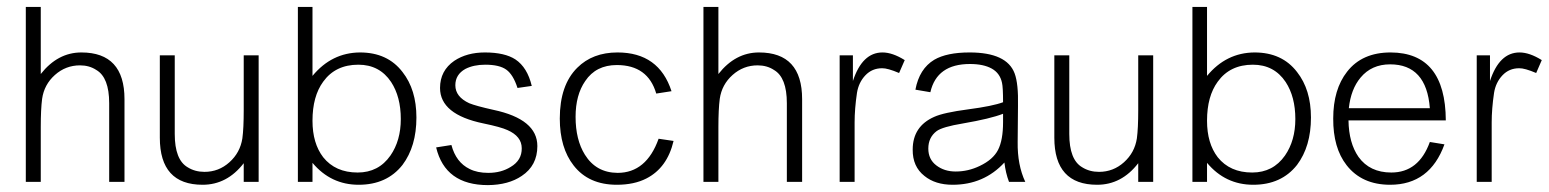

<svg xmlns="http://www.w3.org/2000/svg" viewBox="-20 -623 4453 552"><path d="M337.9 -100.1H293.9V-326.2Q293.9 -400.4 256.8 -421.9Q236.8 -435.1 210 -435.1Q168.9 -435.1 137.9 -407.5Q106.9 -379.9 101.1 -338.9Q97.2 -309.1 97.2 -257.8V-100.1H54.2V-603H97.2V-410.2Q146 -472.2 213.9 -472.2Q337.9 -472.2 337.9 -337.9Z M723.6 -100.1H680.7V-153.8Q632.8 -91.8 562.5 -91.8Q439.5 -91.8 439.5 -227.1V-463.9H482.4V-237.8Q482.4 -163.6 519.5 -142.1Q540.5 -128.9 567.9 -128.9Q608.9 -128.9 639.6 -156.5Q670.4 -184.1 676.8 -225.1Q680.7 -253.9 680.7 -306.2V-463.9H723.6Z M1177.2 -285.2Q1177.2 -202.1 1137.2 -148.9Q1092.3 -91.8 1011.2 -91.8Q931.2 -91.8 878.4 -154.8V-100.1H836.4V-603H878.4V-404.8Q933.6 -471.7 1015.1 -472.2Q1094.2 -472.2 1137.2 -416Q1177.2 -365.2 1177.2 -285.2ZM1132.3 -280.8Q1132.3 -344.7 1104.5 -387.2Q1071.3 -437 1010.3 -437Q944.3 -437 909.2 -388.2Q878.4 -346.2 878.4 -275.9Q878.4 -210.9 909.2 -170.9Q944.3 -127 1008.3 -127Q1068.4 -127 1102.5 -175.8Q1132.3 -218.8 1132.3 -280.8Z M1524.9 -203.1Q1524.9 -147 1480 -117.2Q1441.9 -91.3 1382.8 -90.8Q1259.8 -90.8 1233.9 -199.2L1277.8 -206.1Q1291 -156.2 1330.1 -137.2Q1352.1 -126 1383.8 -126Q1420.9 -126 1448.2 -143.1Q1480.5 -162.1 1480 -196.8Q1480 -231 1439 -249Q1419.9 -257.8 1370.1 -268.1Q1245.1 -293.9 1245.1 -370.1Q1245.1 -419.9 1286.1 -448.2Q1322.3 -472.2 1374 -472.2Q1431.2 -472.2 1461.9 -452.1Q1496.1 -429.2 1508.8 -376L1467.8 -370.1Q1455.6 -408.2 1435.8 -422.6Q1416 -437 1375 -437Q1341.8 -437 1317.9 -424.8Q1289.1 -408.7 1289.1 -377.9Q1289.1 -344.7 1329.1 -326.2Q1348.1 -318.4 1398.9 -307.1Q1524.9 -280.3 1524.9 -203.1Z M1916.5 -217.8Q1898.4 -140.6 1838.4 -109.9Q1803.2 -91.8 1753.4 -91.8Q1672.4 -91.8 1629.4 -147Q1589.4 -197.8 1589.4 -282.2Q1589.4 -378.4 1639.6 -428.2Q1683.6 -472.2 1755.4 -472.2Q1874.5 -472.2 1910.6 -360.8L1866.7 -354Q1842.8 -436 1753.4 -436Q1693.4 -436 1662.6 -390.1Q1634.8 -350.1 1634.8 -287.1Q1634.8 -221.2 1661.6 -178.2Q1693.8 -126.5 1755.4 -126Q1838.4 -126 1873.5 -224.1Z M2286.1 -100.1H2242.2V-326.2Q2242.2 -400.4 2205.1 -421.9Q2185.1 -435.1 2158.2 -435.1Q2117.2 -435.1 2086.2 -407.5Q2055.2 -379.9 2049.3 -338.9Q2045.4 -309.1 2045.4 -257.8V-100.1H2002.4V-603H2045.4V-410.2Q2094.2 -472.2 2162.1 -472.2Q2286.1 -472.2 2286.1 -337.9Z M2581.1 -450.2 2564.9 -413.1Q2531.7 -427.2 2516.1 -426.8Q2487.3 -426.8 2468 -406.5Q2448.7 -386.2 2443.8 -356Q2437 -310.1 2437 -271V-100.1H2394V-463.9H2432.1V-390.1Q2459 -472.2 2517.1 -472.2Q2545.9 -472.2 2581.1 -450.2Z M2927.7 -100.1H2880.9Q2871.1 -126 2867.7 -155.8Q2808.6 -91.8 2718.8 -91.8Q2668.9 -91.8 2637.7 -117.2Q2603.5 -144 2604 -192.9Q2604 -259.8 2666 -287.1Q2692.9 -299.3 2763.4 -308.6Q2834 -317.9 2863.8 -329.1Q2863.8 -372.1 2860.8 -384.8Q2855 -412.6 2831.3 -425.8Q2807.6 -439 2768.6 -439Q2673.3 -439 2654.8 -357.9L2611.8 -365.2Q2623 -425.3 2666 -451.2Q2702.1 -472.2 2767.6 -472.2Q2874.5 -472.2 2897 -412.1Q2908.2 -382.3 2906.7 -317.9L2905.8 -214.8Q2904.8 -148.9 2927.7 -100.1ZM2863.8 -272V-295.9Q2827.6 -281.7 2748.5 -268.1Q2689.5 -258.3 2672.9 -246.1Q2648.9 -228 2648.9 -195.8Q2648.9 -165 2671.9 -147.5Q2694.8 -129.9 2727.5 -129.9Q2763.7 -129.9 2796.9 -146Q2835 -164.1 2849.4 -192.1Q2863.8 -220.2 2863.8 -272Z M3295.4 -100.1H3252.4V-153.8Q3204.6 -91.8 3134.3 -91.8Q3011.2 -91.8 3011.2 -227.1V-463.9H3054.2V-237.8Q3054.2 -163.6 3091.3 -142.1Q3112.3 -128.9 3139.6 -128.9Q3180.7 -128.9 3211.4 -156.5Q3242.2 -184.1 3248.5 -225.1Q3252.4 -253.9 3252.4 -306.2V-463.9H3295.4Z M3749 -285.2Q3749 -202.1 3709 -148.9Q3664.1 -91.8 3583 -91.8Q3502.9 -91.8 3450.2 -154.8V-100.1H3408.2V-603H3450.2V-404.8Q3505.4 -471.7 3586.9 -472.2Q3666 -472.2 3709 -416Q3749 -365.2 3749 -285.2ZM3704.1 -280.8Q3704.1 -344.7 3676.3 -387.2Q3643.1 -437 3582 -437Q3516.1 -437 3481 -388.2Q3450.2 -346.2 3450.2 -275.9Q3450.2 -210.9 3481 -170.9Q3516.1 -127 3580.1 -127Q3640.1 -127 3674.3 -175.8Q3704.1 -218.8 3704.1 -280.8Z M4136.7 -276.9H3856.9Q3857.9 -211.9 3885.7 -171.9Q3918 -127 3980 -127Q4059.1 -127 4090.8 -214.8L4132.8 -208Q4090.8 -91.8 3976.6 -91.8Q3895.5 -91.8 3851.6 -147.9Q3812.5 -197.8 3813 -282.2Q3813 -366.2 3853 -417Q3896 -472.2 3978 -472.2Q4135.7 -471.7 4136.7 -276.9ZM4090.8 -312Q4081.1 -438 3976.6 -438Q3923.3 -438 3891.6 -399.9Q3863.8 -366.7 3857.9 -312Z M4412.6 -450.2 4396.5 -413.1Q4363.3 -427.2 4347.7 -426.8Q4318.8 -426.8 4299.6 -406.5Q4280.3 -386.2 4275.4 -356Q4268.6 -310.1 4268.6 -271V-100.1H4225.6V-463.9H4263.7V-390.1Q4290.5 -472.2 4348.6 -472.2Q4377.4 -472.2 4412.6 -450.2Z"/></svg>

Font: Kikakui Sans Pro
Style: Regular
Weight: 400
Version: 0.2